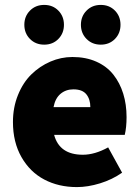

<svg xmlns="http://www.w3.org/2000/svg" viewBox="-20 -742 566 774"><path d="M32.2 -250Q32.2 -309.1 52.5 -359.1Q72.8 -409.2 106.4 -442.1Q140.1 -475.1 183.1 -493.7Q226.1 -512.2 272 -512.2Q326.2 -512.2 368.4 -493.4Q410.6 -474.6 437 -441.2Q463.4 -407.7 476.8 -364.3Q490.2 -320.8 490.2 -270Q490.2 -228.5 482.9 -198.2H198.2Q219.7 -118.2 314 -118.2Q362.3 -118.2 416 -147.9L472.2 -45.9Q432.6 -18.1 383.3 -2.9Q334 12.2 290 12.2Q216.3 12.2 158.4 -18.3Q100.6 -48.8 66.4 -108.9Q32.2 -168.9 32.2 -250ZM100.8 -585Q78.1 -607.9 78.1 -642.1Q78.1 -676.3 100.8 -699.2Q123.5 -722.2 158.2 -722.2Q192.9 -722.2 215.3 -699.2Q237.8 -676.3 237.8 -642.1Q237.8 -607.9 215.3 -585Q192.9 -562 158.2 -562Q123.5 -562 100.8 -585ZM195.8 -310.1H344.2Q344.2 -341.8 328.1 -361.8Q312 -381.8 275.9 -381.8Q245.6 -381.8 224.1 -363.8Q202.6 -345.7 195.8 -310.1ZM328.9 -585Q306.2 -607.9 306.2 -642.1Q306.2 -676.3 328.9 -699.2Q351.6 -722.2 386.2 -722.2Q420.9 -722.2 443.4 -699.2Q465.8 -676.3 465.8 -642.1Q465.8 -607.9 443.4 -585Q420.9 -562 386.2 -562Q351.6 -562 328.9 -585Z"/></svg>

Font: Source Sans Pro Black
Style: Regular
Weight: 900
Designer: Paul D. Hunt
Foundry: Adobe Systems Incorporated
Version: Version 2.020;PS 2.0;hotconv 1.0.86;makeotf.lib2.5.63406